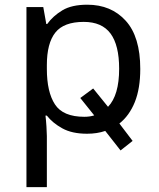

<svg xmlns="http://www.w3.org/2000/svg" viewBox="-20 -553 669 808"><path d="M346.2 9.8Q283.2 9.8 242.2 -12.9Q201.2 -35.6 177.2 -66.4H171.4Q173.8 -46.9 175.5 -20.3Q177.2 6.3 177.2 19.5V234.4H91.3V-523.4H162.1L174.8 -452.1H178.7Q203.1 -485.8 242.4 -509.5Q281.7 -533.2 347.2 -533.2Q447.8 -533.2 509 -465.8Q570.3 -398.4 570.3 -262.7Q570.3 -180.7 547.4 -123.5Q524.4 -66.4 482.4 -33.2L538.1 40L487.3 80.1L422.9 -2Q388.7 9.8 346.2 9.8ZM332.5 -460.9Q248.5 -460.9 212.9 -416Q177.2 -371.1 177.2 -279.3V-262.7Q177.2 -166 211.2 -113.8Q245.1 -61.5 335 -61.5Q357.4 -61.5 376.5 -67.4L317.9 -140.6L372.1 -180.7L434.6 -103.5Q481.4 -151.9 481.4 -263.7Q481.4 -362.8 445.1 -411.9Q408.7 -460.9 332.5 -460.9Z"/></svg>

Font: Lunasima
Style: Regular
Weight: 400
Designer: The DocRepair Project, Monotype Design Team
Foundry: Google
Version: Version 2.009